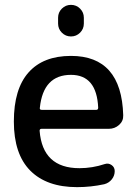

<svg xmlns="http://www.w3.org/2000/svg" viewBox="-20 -760 569 790"><path d="M272 -452Q158 -452 144 -317Q142 -308 152 -308H376Q384 -308 384 -317Q378 -452 272 -452ZM297 10Q172 10 104.5 -58Q37 -126 37 -260Q37 -394 97.5 -462Q158 -530 272 -530Q480 -530 487 -286Q488 -262 470 -246Q452 -230 428 -230H151Q143 -230 143 -222Q155 -68 307 -68Q360 -68 411 -85Q426 -90 439 -81Q452 -72 452 -56Q452 -37 440 -22Q428 -7 409 -2Q354 10 297 10ZM219 -687Q219 -709 234.5 -724.5Q250 -740 272 -740Q294 -740 309.5 -724.5Q325 -709 325 -687V-663Q325 -641 309.5 -625.5Q294 -610 272 -610Q250 -610 234.5 -625.5Q219 -641 219 -663Z"/></svg>

Font: Rounded Mplus 1c Medium
Style: Regular
Weight: 500
Version: Version 1.059.20150529